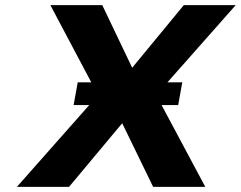

<svg xmlns="http://www.w3.org/2000/svg" viewBox="-20 -731 942 751"><path d="M677 -320 693 -409H635L902 -711H699L497 -466L380 -711H177L337 -409H284L268 -320H329L46 0H250L458 -249L579 0H783L612 -320Z"/></svg>

Font: Asimov
Style: XWidIt
Weight: 500
Designer: Google
Version: Version 2.000980; 2014